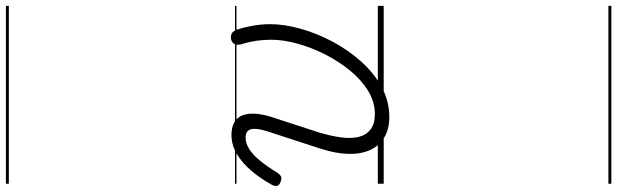

<svg xmlns="http://www.w3.org/2000/svg" viewBox="-750 -581 2096 652"><g transform="rotate(-90 298.0 -255.0)"><path d="M227 19Q185 19 156.5 1.5Q128 -16 114 -47.5Q100 -79 101.5 -122.5Q103 -166 120 -217L178 -395Q190 -433 185 -451Q180 -469 157 -469Q137 -469 117.5 -456.5Q98 -444 78 -419.5Q58 -395 36 -359Q30 -351 24 -348.5Q18 -346 7 -350Q-5 -354 -7 -362Q-9 -370 -4 -379Q18 -419 44.5 -450Q71 -481 101.5 -499Q132 -517 166 -517Q191 -517 208 -507.5Q225 -498 232 -480.5Q239 -463 238 -439Q237 -415 228 -385L174 -219Q162 -179 157.5 -145Q153 -111 159 -85.5Q165 -60 184 -45Q203 -30 237 -30Q278 -30 315.5 -53Q353 -76 384.5 -114.5Q416 -153 439.5 -199.5Q463 -246 476 -293.5Q489 -341 489 -381Q489 -398 487.5 -415Q486 -432 482.5 -449.5Q479 -467 473 -486Q471 -497 473.5 -504Q476 -511 482.5 -515Q489 -519 498 -519Q508 -519 514.5 -513Q521 -507 526 -490Q531 -473 534.5 -455.5Q538 -438 540 -421Q542 -404 542 -387Q542 -338 526.5 -282.5Q511 -227 482.5 -173.5Q454 -120 415 -76.5Q376 -33 328.5 -7Q281 19 227 19ZM0 763H604V773H0ZM0 -20H604V0H0ZM0 -505H604V-500H0ZM0 -1283H604V-1273H0Z"/></g></svg>

Font: Playwrite NL Guides
Style: Regular
Weight: 400
Designer: Veronika Burian, José Scaglione
Foundry: TypeTogether
Version: Version 1.003